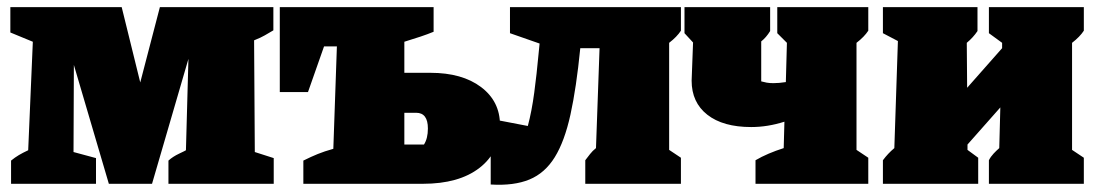

<svg xmlns="http://www.w3.org/2000/svg" viewBox="-20 -515 3078 538"><path d="M694 -89 747 -72V0H452V-65Q464 -76 482 -84.5Q500 -93 501 -94L508 -350L406 0H285L187 -333L186 -89L249 -72V0H11V-65Q22 -74 33 -80.5Q44 -87 59 -94L72 -398L9 -424V-495H321L373 -284L428 -495H746V-430Q732 -422 722 -416Q712 -410 692 -402Z M830 0V-65Q852 -76 870.5 -83.5Q889 -91 914 -98L924 -385H888L843 -257H764V-495H1195V-426Q1178 -419 1158.5 -412.5Q1139 -406 1113 -398V-311H1186Q1275 -311 1328 -271Q1381 -231 1381 -165Q1381 -89 1323.5 -44.5Q1266 0 1165 0ZM1113 -110H1168Q1179 -127 1179 -155Q1179 -199 1146 -199H1113Z M1355 2V-182L1459 -162Q1470 -203 1477 -255.5Q1484 -308 1489 -363L1492 -393L1409 -422V-495H1888V-429Q1877 -412 1855 -395V-95L1888 -73V0H1620V-66Q1627 -75 1633.5 -83.5Q1640 -92 1650 -100L1660 -380H1606Q1595 -269 1578.5 -194Q1562 -119 1534.5 -74.5Q1507 -30 1463.5 -12Q1420 6 1355 2Z M2097 0V-66Q2114 -76 2134 -84.5Q2154 -93 2176 -100L2178 -174Q2131 -159 2085 -159Q2006 -159 1962 -193.5Q1918 -228 1918 -289L1922 -396L1898 -422V-495H2138V-428Q2127 -410 2113 -399V-287Q2120 -285 2128 -283.5Q2136 -282 2147 -282Q2163 -282 2182 -285L2185 -395L2158 -422V-495H2413V-429Q2402 -412 2380 -395V-95L2413 -73V0Z M2454 0V-66Q2468 -85 2486 -100L2496 -400L2454 -422V-495H2719V-428Q2707 -410 2689 -395L2690 -269L2788 -380V-395L2751 -422V-495H3017V-429Q3006 -412 2984 -395V-95L3017 -73V0H2751V-66Q2756 -76 2764 -84.5Q2772 -93 2780 -100L2783 -214L2691 -110V-95L2721 -73V0Z"/></svg>

Font: Piazzolla Black
Style: Regular
Weight: 900
Designer: Juan Pablo del Peral
Foundry: Huerta Tipografica
Version: Version 1.330